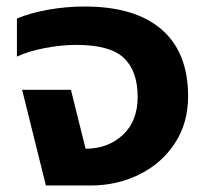

<svg xmlns="http://www.w3.org/2000/svg" viewBox="-20 -570 631 590"><path d="M48 -294H198L243 -113Q312 -113 357.5 -155.5Q403 -198 403 -272Q403 -352 360.5 -392Q318 -432 215 -432Q167 -432 116 -422Q65 -412 32 -396V-513Q72 -530 127.5 -540Q183 -550 240 -550Q395 -550 476.5 -479.5Q558 -409 558 -274Q558 -192 517.5 -130Q477 -68 408.5 -34Q340 0 258 0H121Z"/></svg>

Font: Prompt SemiBold
Style: Regular
Weight: 600
Designer: Katatrad Team
Foundry: CadsonDemak
Version: Version 1.001